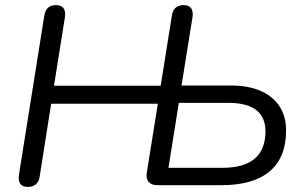

<svg xmlns="http://www.w3.org/2000/svg" viewBox="-20 -732 1205 759"><path d="M89.3 6.9Q68.9 6.9 60.2 -5.4Q51.5 -17.8 54.9 -41.1L155.3 -671.1Q158.7 -691.5 170.1 -701.7Q181.5 -711.9 201.4 -711.9Q221.7 -711.9 230.9 -699.8Q240.1 -687.7 236.7 -664.3L193.4 -393H615.2L659.6 -671.1Q663 -691.5 674.6 -701.7Q686.3 -711.9 706.1 -711.9Q726 -711.9 735.2 -699.8Q744.4 -687.7 741 -664.3L697.6 -394H890.3Q964 -394 1012.8 -371.6Q1061.6 -349.2 1086.3 -309.6Q1111 -269.9 1111 -216.5Q1111 -109.7 1046.2 -54.8Q981.3 0 856.3 0H601.9Q578.6 0 567.7 -12.9Q556.7 -25.7 560.1 -48.6L604 -322H182.2L136.8 -33.9Q134.4 -14.5 122.3 -3.8Q110.1 6.9 89.3 6.9ZM646 -68.6H859.4Q944.1 -68.6 986.8 -104.8Q1029.4 -140.9 1029.4 -212.7Q1029.4 -269.2 992.5 -297.3Q955.7 -325.4 881.8 -325.4H686.9Z"/></svg>

Font: Nunito ExtraLight
Style: Italic
Weight: 200
Italic angle: -9°
Designer: Vernon Adams
Foundry: Vernon Adams
Version: Version 3.602